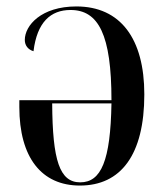

<svg xmlns="http://www.w3.org/2000/svg" viewBox="-20 -566 513 596"><path d="M228 10C355 10 428 -85 428 -273C428 -446 354 -546 217 -546C108 -546 57 -487 57 -442C57 -425 67 -412 84 -407C95 -497 137 -535 199 -535C286 -535 326 -458 326 -255H40V-234C40 -77 109 10 228 10ZM229 0C165 0 143 -68 142 -245H326C323 -67 294 0 229 0Z"/></svg>

Font: Noto Serif Display Condensed Medium
Style: Regular
Weight: 500
Width: 3
Designer: Monotype Design Team
Foundry: Monotype Imaging Inc.
Version: Version 2.009